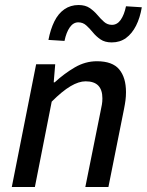

<svg xmlns="http://www.w3.org/2000/svg" viewBox="-20 -745 585 765"><path d="M27 0 124 -489H200L194 -417H198Q236 -452 278 -476.5Q320 -501 366 -501Q428 -501 455 -468.5Q482 -436 482 -378Q482 -361 480 -345.5Q478 -330 474 -310L412 0H320L380 -298Q384 -317 386 -328.5Q388 -340 388 -353Q388 -387 371.5 -404Q355 -421 321 -421Q294 -421 261 -401.5Q228 -382 186 -340L119 0ZM425 -576Q398 -576 380.5 -588Q363 -600 350 -616Q337 -632 323.5 -644Q310 -656 292 -656Q272 -656 258 -636Q244 -616 237 -582L173 -586Q181 -628 196.5 -659.5Q212 -691 236.5 -708Q261 -725 293 -725Q320 -725 337.5 -713Q355 -701 368 -685.5Q381 -670 394.5 -658Q408 -646 426 -646Q447 -646 461 -666Q475 -686 482 -720L545 -716Q538 -674 522 -642.5Q506 -611 482 -593.5Q458 -576 425 -576Z"/></svg>

Font: Source Sans 3 Medium
Style: Italic
Weight: 500
Italic angle: -11°
Designer: Paul D. Hunt
Foundry: Adobe
Version: Version 3.052;hotconv 1.1.0;makeotfexe 2.6.0